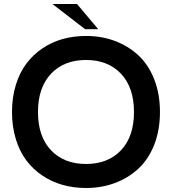

<svg xmlns="http://www.w3.org/2000/svg" viewBox="-20 -920 860 960"><path d="M410.2 -740.2Q487.3 -740.2 553.7 -715.6Q620.1 -690.9 670.9 -644.3Q721.7 -597.7 750.7 -524.4Q779.8 -451.2 779.8 -359.9Q779.8 -268.6 750.7 -195.3Q721.7 -122.1 670.9 -75.7Q620.1 -29.3 553.7 -4.6Q487.3 20 410.2 20Q348.6 20 293.7 4.6Q238.8 -10.7 192.1 -42Q145.5 -73.2 111.8 -117.9Q78.1 -162.6 59.1 -224.6Q40 -286.6 40 -359.9Q40 -433.1 59.1 -495.1Q78.1 -557.1 111.8 -601.8Q145.5 -646.5 191.9 -678Q238.3 -709.5 293.5 -724.9Q348.6 -740.2 410.2 -740.2ZM235.1 -551.3Q169.9 -482.4 169.9 -359.9Q169.9 -237.3 235.1 -168.7Q300.3 -100.1 410.2 -100.1Q520 -100.1 585 -168.7Q649.9 -237.3 649.9 -359.9Q649.9 -482.4 585 -551.3Q520 -620.1 410.2 -620.1Q300.3 -620.1 235.1 -551.3ZM365.2 -899.9 471.2 -773.9H405.8L242.2 -899.9Z"/></svg>

Font: Miedinger*
Style: Bold
Weight: 700
Version: Version 001.000